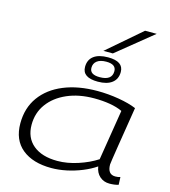

<svg xmlns="http://www.w3.org/2000/svg" viewBox="-141 -1108 1093 1231"><g transform="rotate(15 405.5 -493.0)"><path d="M700 10Q662 10 635.5 -13.5Q609 -37 603 -78Q565 -52 516 -32Q467 -12 415 -1Q363 10 314 10Q191 10 120 -48Q49 -106 49 -216Q49 -318 102 -391.5Q155 -465 250.5 -504.5Q346 -544 474 -544Q545 -544 616 -532Q687 -520 734 -500Q723 -431 712 -362.5Q701 -294 692 -238Q683 -182 678 -147.5Q673 -113 673 -110Q673 -44 725 -44Q744 -44 758 -49L760 2Q734 10 700 10ZM600 -125 654 -460Q618 -477 570 -485Q522 -493 466 -493Q365 -493 287 -459Q209 -425 165 -365Q121 -305 121 -226Q121 -140 179 -92Q237 -44 340 -44Q405 -44 475.5 -67Q546 -90 600 -125ZM459 -602Q356 -602 356 -673Q356 -720 389 -745Q422 -770 484 -770Q586 -770 586 -700Q586 -653 553 -627.5Q520 -602 459 -602ZM463 -633Q545 -633 545 -694Q545 -740 480 -740Q440 -740 418.5 -723.5Q397 -707 397 -678Q397 -633 463 -633ZM443 -802 668 -996H745L506 -802Z"/></g></svg>

Font: Georama ExtraExtended Light
Style: Italic
Weight: 300
Width: 8
Italic angle: -9°
Designer: Jean-Baptiste Levee
Foundry: Production Type
Version: Version 1.000